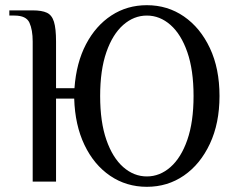

<svg xmlns="http://www.w3.org/2000/svg" viewBox="-20 -700 913 740"><path d="M546 20Q467 20 404.5 -22.5Q342 -65 305.5 -141.5Q269 -218 266 -320H196V0H106V-540Q106 -585 93.5 -612.5Q81 -640 36 -640H16V-660H106Q141 -660 160.5 -651Q180 -642 188 -616Q196 -590 196 -540V-360H267Q274 -458 311.5 -529.5Q349 -601 409.5 -640.5Q470 -680 546 -680Q626 -680 689 -636.5Q752 -593 789 -514.5Q826 -436 826 -330Q826 -225 789 -146Q752 -67 689 -23.5Q626 20 546 20ZM546 -20Q596 -20 637 -56Q678 -92 702 -161Q726 -230 726 -330Q726 -430 702 -499Q678 -568 637 -604Q596 -640 546 -640Q496 -640 455 -604Q414 -568 390 -499Q366 -430 366 -330Q366 -230 390 -161Q414 -92 455 -56Q496 -20 546 -20Z"/></svg>

Font: El Messiri
Style: Regular
Weight: 400
Designer: Mohamed Gaber
Foundry: Kief Type Foundry
Version: Version 2.020